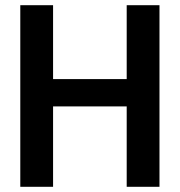

<svg xmlns="http://www.w3.org/2000/svg" viewBox="-20 -718 690 738"><path d="M467 0V-698H593V0ZM58 0V-698H184V0ZM168 -309V-414H482V-309Z"/></svg>

Font: Azeret Mono Thin Medium
Style: Regular
Weight: 500
Version: Version 1.002